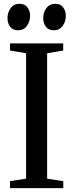

<svg xmlns="http://www.w3.org/2000/svg" viewBox="-20 -966 376 986"><path d="M114 -48.5V-692.5L31.5 -706.5V-743H304.5V-706.5L222 -692.5V-48.5L305 -35.5V0H31.5V-36ZM72 -810.5Q46 -810.5 32.2 -828.5Q18.5 -846.5 18.5 -873Q18.5 -902 34.8 -924.2Q51 -946.5 80 -946.5H81Q107.5 -946.5 121 -928.2Q134.5 -910 134.5 -884Q134.5 -855.5 118.2 -833Q102 -810.5 73 -810.5ZM255.5 -810.5Q229.5 -810.5 215.8 -828.5Q202 -846.5 202 -873Q202 -902 218.2 -924.2Q234.5 -946.5 263.5 -946.5H264.5Q291 -946.5 304.5 -928.2Q318 -910 318 -884Q318 -855.5 301.8 -833Q285.5 -810.5 256.5 -810.5Z"/></svg>

Font: Merriweather 72pt
Style: Regular
Weight: 400
Version: Version 2.100